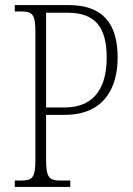

<svg xmlns="http://www.w3.org/2000/svg" viewBox="-20 -734 522 754"><path d="M38 0H256V-25H220C173 -25 161 -35 161 -108V-283H234C391 -283 442 -392 442 -508C442 -643 383 -714 249 -714H38V-689H61C108 -689 119 -679 119 -606V-110C119 -35 108 -25 61 -25H38ZM234 -312H161V-684H246C356 -684 399 -625 399 -507C399 -406 362 -312 234 -312Z"/></svg>

Font: Noto Serif Thai Condensed ExtraLight
Style: Regular
Weight: 200
Width: 3
Designer: Monotype Design Team
Foundry: Monotype Imaging Inc.
Version: Version 2.002